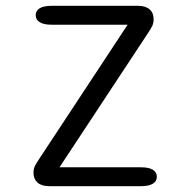

<svg xmlns="http://www.w3.org/2000/svg" viewBox="-20 -639 659 659"><path d="M184.2 -64.8H464Q490.7 -64.8 504.5 -56.4Q518.3 -48 518.3 -32.2Q518.3 -16.8 504.5 -8.4Q490.7 0 464 0H149Q122.7 0 108.8 -12.3Q95 -24.7 95 -45.8Q95 -59.5 99.8 -69.1Q104.7 -78.7 115.5 -95L418 -554.2H156.5Q130.2 -554.2 116.3 -562.8Q102.5 -571.3 102.5 -586.8Q102.5 -602.3 116.3 -610.7Q130.2 -619 156.5 -619H453.5Q479.8 -619 493.6 -606.8Q507.3 -594.7 507.3 -572.8Q507.3 -560.3 502.7 -550.3Q498 -540.3 487 -524Z"/></svg>

Font: Sono ExtraLight
Style: Regular
Weight: 200
Designer: Tyler Finck
Foundry: Tyler Finck
Version: Version 2.112